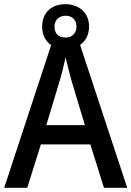

<svg xmlns="http://www.w3.org/2000/svg" viewBox="-20 -896 627 916"><path d="M476 0H587L362 -682C389 -700 405 -731 405 -770C405 -835 357 -876 292 -876C225 -876 181 -835 181 -769C181 -730 197 -699 224 -681L0 0H110L175 -207H411ZM293 -717C258 -717 240 -737 240 -769C240 -801 262 -821 293 -821C324 -821 345 -801 345 -769C345 -737 323 -717 293 -717ZM322 -508 385 -299H201L264 -508C273 -536 285 -585 293 -623C299 -592 315 -536 322 -508Z"/></svg>

Font: Noto Sans Arabic SemCond Med
Style: Regular
Weight: 500
Width: 4
Designer: Monotype Design Team, Nadine Chahine, Nizar Qandah and Khaled Hosny
Foundry: Monotype Imaging Inc.
Version: Version 2.012